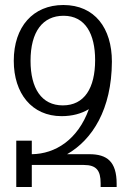

<svg xmlns="http://www.w3.org/2000/svg" viewBox="-20 -747 513 767"><path d="M45 0H107V-88H315C365 -88 382 -66 382 -15V0H446V-13C446 -102 407 -131 337 -131H248C349 -189 426 -310 427 -500C427 -500 427 -500 427 -501C427 -634 359 -727 233 -727C112 -727 35 -640 35 -504C35 -374 107 -283 226 -283C269 -283 305 -293 335 -311C291 -189 201 -132 107 -131V-185H45ZM231 -326C146 -326 102 -394 102 -504C102 -621 151 -684 234 -684C321 -684 360 -611 360 -507C360 -395 317 -326 231 -326Z"/></svg>

Font: Noto Serif Armenian ExtraCondensed
Style: Regular
Weight: 400
Width: 2
Designer: Monotype Design Team
Foundry: Monotype Imaging Inc.
Version: Version 2.008